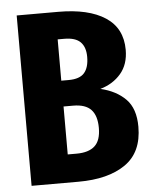

<svg xmlns="http://www.w3.org/2000/svg" viewBox="-51 -736 615 778"><g transform="rotate(-5 256.5 -346.5)"><path d="M498 -201Q498 -97 428 -48.5Q358 0 237 0H46V-693H215Q338 -693 406 -648.5Q474 -604 474 -516Q474 -457 442 -419.5Q410 -382 358 -367Q422 -352 460 -313.5Q498 -275 498 -201ZM203 -582V-414H233Q278 -414 297 -436Q316 -458 316 -501Q316 -541 295.5 -561.5Q275 -582 230 -582ZM338 -210Q338 -260 315 -284.5Q292 -309 242 -309H203V-114H239Q288 -114 313 -136.5Q338 -159 338 -210Z"/></g></svg>

Font: Fira Sans Extra Condensed
Style: Bold
Weight: 700
Width: 1
Designer: Carrois Corporate & Edenspiekermann AG
Foundry: Carrois Corporate GbR & Edenspiekermann AG
Version: Version 4.203